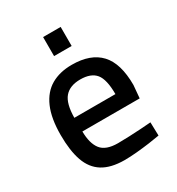

<svg xmlns="http://www.w3.org/2000/svg" viewBox="-170 -801 846 919"><g transform="rotate(-30 253.5 -341.5)"><path d="M249.8 10.9Q175.1 10.5 130.1 -17.5Q85 -45.5 64.9 -102.2Q44.8 -159 44.8 -245.6Q44.8 -338.3 70.6 -397Q96.3 -455.7 144 -483.3Q191.7 -510.9 258.7 -510.9Q362 -510.9 414.2 -454.9Q466.3 -399 466.3 -279.7L460 -209H143.3Q143.9 -142.4 170.5 -108.7Q197 -75.1 263.3 -75.1Q291.8 -75.1 325.8 -76.6Q359.7 -78.1 392.1 -80.1Q424.5 -82.1 447.2 -84.1L449.2 -10Q425.2 -5.5 390.3 -0.7Q355.4 4.1 318.3 7.5Q281.2 10.9 249.8 10.9ZM142.7 -284.9H369.7Q369.7 -366.1 343.5 -398Q317.3 -429.9 258.7 -429.9Q200.7 -429.9 172 -396.6Q143.3 -363.2 142.7 -284.9ZM206.4 -589.2V-694.4H303.5V-589.2Z"/></g></svg>

Font: TitilliumWeb ExtraLight
Style: Regular
Weight: 400
Designer: Mohamed Gaber, Accademia di Belle Arti di Urbino and others
Foundry: Kief Type Foundry, Accademia di Belle Arti di Urbino and others
Version: Version 3.000; ttfautohint (v1.8.2)